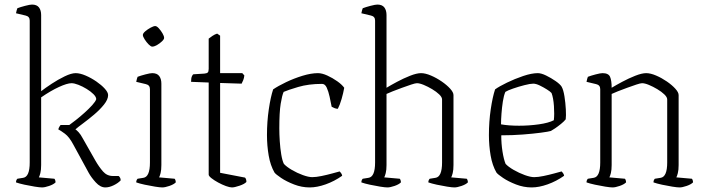

<svg xmlns="http://www.w3.org/2000/svg" viewBox="-20 -820 3089 840"><path d="M164 0Q154 0 132 -3.5Q110 -7 87 -12Q64 -17 50 -22Q50 -32 56 -38L81 -42Q110 -46 110 -109V-730Q110 -748 92 -752L50 -762Q51 -769 53 -775Q55 -781 56 -784Q69 -789 90 -794.5Q111 -800 120 -800Q141 -800 150.5 -787.5Q160 -775 160 -754V-421Q178 -435 206 -453.5Q234 -472 263 -486Q292 -500 311 -500Q330 -500 354.5 -489.5Q379 -479 401.5 -463.5Q424 -448 438.5 -432Q453 -416 453 -404Q453 -385 435 -362.5Q417 -340 391.5 -318.5Q366 -297 343 -280Q320 -263 310 -254Q315 -251 324 -241.5Q333 -232 343 -213L397 -118Q413 -90 430.5 -70Q448 -50 474 -50H499Q502 -48 505 -43Q508 -38 508 -31Q497 -19 477.5 -9.5Q458 0 441 0Q419 0 399 -22Q379 -44 368 -64L301 -187Q283 -221 264 -235Q245 -249 235 -254Q237 -261 240 -266Q243 -271 245 -273H283Q293 -280 311.5 -294.5Q330 -309 349.5 -326.5Q369 -344 383.5 -360Q398 -376 401 -386Q401 -396 389 -408Q377 -420 359 -431Q341 -442 323 -449Q305 -456 293 -456Q274 -456 238 -439.5Q202 -423 160 -394V-98Q160 -76 156.5 -62.5Q153 -49 150 -44L218 -38Q220 -36 221.5 -31.5Q223 -27 223 -22Q214 -13 195 -6.5Q176 0 164 0Z M690 0Q680 0 658 -3.5Q636 -7 613 -12Q590 -17 576 -22Q576 -32 582 -38L607 -42Q636 -46 636 -109V-430Q636 -448 618 -452L576 -462Q577 -469 579 -475Q581 -481 582 -484Q595 -489 616 -494.5Q637 -500 646 -500Q667 -500 676.5 -487.5Q686 -475 686 -454V-98Q686 -76 682.5 -62.5Q679 -49 676 -44L744 -38Q746 -36 747.5 -31.5Q749 -27 749 -22Q740 -13 721 -6.5Q702 0 690 0ZM646 -616Q640 -616 630.5 -625.5Q621 -635 613 -647.5Q605 -660 605 -667Q605 -674 615.5 -683Q626 -692 639 -699Q652 -706 659 -706Q666 -706 675 -696Q684 -686 691 -674Q698 -662 698 -654Q698 -648 688.5 -639Q679 -630 667 -623Q655 -616 646 -616Z M995 0Q985 0 968.5 -6Q952 -12 934.5 -21.5Q917 -31 905 -40.5Q893 -50 893 -56V-459L816 -462Q816 -478 819.5 -486Q823 -494 826 -495L874 -498Q885 -499 889 -503Q893 -507 893 -519V-651Q899 -656 909.5 -663Q920 -670 930 -673L943 -664V-500H1040L1049 -490Q1048 -479 1044 -469Q1040 -459 1037 -454L943 -457V-64L1052 -43Q1058 -37 1058 -24Q1050 -15 1028 -7.5Q1006 0 995 0Z M1335 0Q1300 0 1266.5 -13Q1233 -26 1210 -41.5Q1187 -57 1181 -65Q1163 -96 1155.5 -139.5Q1148 -183 1148 -229Q1148 -288 1156 -342Q1164 -396 1175 -429Q1197 -444 1231.5 -460.5Q1266 -477 1303.5 -488.5Q1341 -500 1371 -500Q1389 -500 1412 -489.5Q1435 -479 1455.5 -464.5Q1476 -450 1486 -436Q1482 -413 1474.5 -387Q1467 -361 1458 -344Q1451 -344 1443.5 -347Q1436 -350 1431 -353Q1427 -374 1422 -397Q1417 -420 1409.5 -436.5Q1402 -453 1389 -453Q1330 -453 1284.5 -439.5Q1239 -426 1221 -418Q1214 -403 1208 -366Q1202 -329 1202 -258Q1202 -233 1204 -202Q1206 -171 1210.5 -144Q1215 -117 1222 -103Q1234 -90 1257 -76.5Q1280 -63 1305 -54Q1330 -45 1346 -45Q1363 -45 1387 -50Q1411 -55 1433 -61Q1455 -67 1466 -70Q1468 -68 1472 -63Q1476 -58 1477 -51Q1443 -27 1405 -13.5Q1367 0 1335 0Z M1675 0Q1665 0 1643 -3.5Q1621 -7 1598 -12Q1575 -17 1561 -22Q1561 -32 1567 -38L1592 -42Q1621 -46 1621 -109V-730Q1621 -748 1603 -752L1561 -762Q1562 -769 1564 -775Q1566 -781 1567 -784Q1580 -789 1601 -794.5Q1622 -800 1631 -800Q1652 -800 1661.5 -787.5Q1671 -775 1671 -754V-436Q1689 -447 1717 -462Q1745 -477 1774 -488.5Q1803 -500 1822 -500Q1841 -500 1865.5 -489.5Q1890 -479 1912.5 -463.5Q1935 -448 1949.5 -432Q1964 -416 1964 -404V-98Q1964 -76 1960.5 -62.5Q1957 -49 1954 -44L2022 -38Q2024 -36 2025.5 -31.5Q2027 -27 2027 -22Q2018 -13 1999 -6.5Q1980 0 1968 0Q1958 0 1936 -3.5Q1914 -7 1891 -12Q1868 -17 1854 -22Q1854 -32 1860 -38L1885 -42Q1914 -46 1914 -109V-385Q1914 -395 1901.5 -407Q1889 -419 1870.5 -430Q1852 -441 1834 -448.5Q1816 -456 1804 -456Q1797 -456 1779 -450Q1761 -444 1739 -436Q1717 -428 1698 -420.5Q1679 -413 1671 -409V-98Q1671 -76 1667.5 -62.5Q1664 -49 1661 -44L1729 -38Q1731 -36 1732.5 -31.5Q1734 -27 1734 -22Q1725 -13 1706 -6.5Q1687 0 1675 0Z M2306 0Q2271 0 2237.5 -13Q2204 -26 2181 -41.5Q2158 -57 2152 -65Q2134 -96 2126.5 -139.5Q2119 -183 2119 -229Q2119 -288 2127 -342Q2135 -396 2146 -429Q2164 -442 2198 -458.5Q2232 -475 2269 -487.5Q2306 -500 2333 -500Q2348 -500 2369.5 -489.5Q2391 -479 2410.5 -465.5Q2430 -452 2437 -441Q2445 -427 2449.5 -398.5Q2454 -370 2455.5 -341.5Q2457 -313 2455 -298Q2448 -289 2434.5 -278Q2421 -267 2408.5 -258.5Q2396 -250 2390 -247Q2380 -244 2346.5 -239.5Q2313 -235 2267.5 -231.5Q2222 -228 2173 -228Q2173 -191 2178.5 -156.5Q2184 -122 2192 -103Q2204 -90 2227.5 -76.5Q2251 -63 2276 -54Q2301 -45 2317 -45Q2334 -45 2358 -50Q2382 -55 2404 -61Q2426 -67 2437 -70Q2439 -68 2443 -63Q2447 -58 2448 -51Q2414 -27 2376 -13.5Q2338 0 2306 0ZM2251 -270Q2295 -270 2337.5 -276Q2380 -282 2403 -294Q2406 -320 2403.5 -356Q2401 -392 2393 -413Q2388 -419 2373 -428.5Q2358 -438 2341.5 -446Q2325 -454 2313 -454Q2300 -454 2274.5 -447.5Q2249 -441 2224.5 -432.5Q2200 -424 2191 -418Q2184 -402 2180 -376Q2176 -350 2174 -323Q2172 -296 2172 -276Q2205 -270 2251 -270Z M2660 0Q2650 0 2628 -3.5Q2606 -7 2583 -12Q2560 -17 2546 -22Q2546 -32 2552 -38L2577 -42Q2606 -46 2606 -109V-430Q2606 -448 2588 -452L2546 -462Q2547 -469 2549 -475Q2551 -481 2552 -484Q2565 -489 2586 -494.5Q2607 -500 2616 -500Q2642 -500 2649 -484Q2656 -468 2656 -436Q2674 -447 2702 -462Q2730 -477 2759 -488.5Q2788 -500 2807 -500Q2826 -500 2850.5 -489.5Q2875 -479 2897.5 -463.5Q2920 -448 2934.5 -432Q2949 -416 2949 -404V-98Q2949 -76 2945.5 -62.5Q2942 -49 2939 -44L3007 -38Q3009 -36 3010.5 -31.5Q3012 -27 3012 -22Q3003 -13 2984 -6.5Q2965 0 2953 0Q2943 0 2921 -3.5Q2899 -7 2876 -12Q2853 -17 2839 -22Q2839 -32 2845 -38L2870 -42Q2899 -46 2899 -109V-385Q2899 -395 2886.5 -407Q2874 -419 2855.5 -430Q2837 -441 2819 -448.5Q2801 -456 2789 -456Q2782 -456 2764 -450Q2746 -444 2724 -436Q2702 -428 2683 -420.5Q2664 -413 2656 -409V-98Q2656 -76 2652.5 -62.5Q2649 -49 2646 -44L2714 -38Q2716 -36 2717.5 -31.5Q2719 -27 2719 -22Q2710 -13 2691 -6.5Q2672 0 2660 0Z"/></svg>

Font: Texturina 72pt Thin
Style: Regular
Weight: 100
Designer: Guillermo Torres Carreño
Foundry: Omnibus-Type
Version: Version 1.002; ttfautohint (v1.8.3)